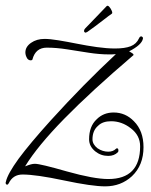

<svg xmlns="http://www.w3.org/2000/svg" viewBox="-39 -635 534 681"><path d="M334 26Q287 26 188 5Q89 -16 41 -16Q7 -16 -8 15Q-11 20 -13 20Q-19 20 -19 13V12Q-18 11 -18 9Q-12 -18 27 -72Q47 -99 75.5 -133Q104 -167 141 -208Q200 -273 256.5 -330.5Q313 -388 372 -443L357 -442H348Q314 -442 275.5 -448Q237 -454 199 -460Q161 -466 127 -466Q87 -466 76 -424Q75 -421 70 -421Q63 -421 58 -427Q51 -438 51 -449Q51 -469 71 -483Q91 -497 119 -497Q138 -497 168.5 -492Q199 -487 234 -480Q269 -473 304.5 -468Q340 -463 369 -463Q404 -463 424.5 -471Q445 -479 454 -499Q457 -506 462 -506Q464 -506 466.5 -503.5Q469 -501 468 -498Q464 -476 419 -453Q431 -446 433 -444Q435 -440 435 -440Q284 -311 189 -214Q94 -117 50 -45Q63 -50 70.5 -52Q78 -54 85 -54Q104 -54 198 -27Q294 0 345 0Q458 0 458 -116Q458 -155 425 -180Q393 -205 355 -205Q325 -205 309 -189Q289 -172 289 -141Q289 -123 307 -109Q325 -97 345 -97Q362 -97 372 -107Q374 -109 376 -109Q381 -109 381 -101Q381 -97 379 -95Q366 -82 345 -82Q319 -82 299 -98Q277 -116 277 -141Q277 -187 304 -212Q328 -236 364 -236Q406 -236 436 -205Q470 -171 470 -113Q470 -49 429 -10Q390 26 334 26ZM271 -522Q265 -518 262 -520Q259 -522 259 -525Q259 -530 263 -534Q281 -552 303.5 -576Q326 -600 339 -613Q343 -617 348.5 -611Q354 -605 357.5 -596.5Q361 -588 357 -586Q348 -580 331.5 -567Q315 -554 298 -541.5Q281 -529 271 -522Z"/></svg>

Font: Puppies Play
Style: Regular
Weight: 400
Designer: Robert E. Leuschke
Foundry: Robert E. Leuschke
Version: Version 1.010; ttfautohint (v1.8.3)